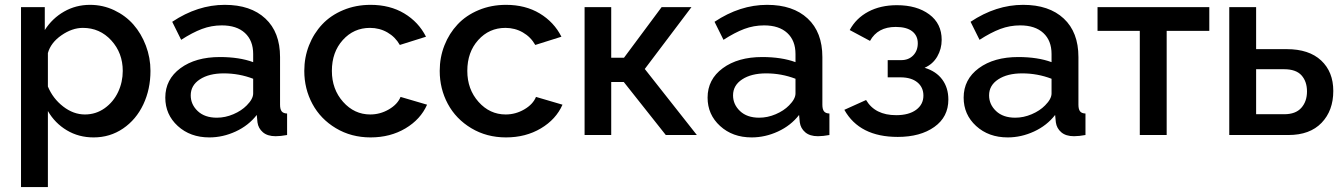

<svg xmlns="http://www.w3.org/2000/svg" viewBox="-20 -552 5495 785"><path d="M175.8 -98.1V212.9H65.9V-522.9H163.1V-429.2Q193.8 -477.1 241.9 -504.6Q290 -532.2 348.1 -532.2Q400.4 -532.2 446.8 -510.3Q493.2 -488.3 525.4 -451.7Q557.6 -415 576.4 -365.5Q595.2 -315.9 595.2 -262.2Q595.2 -187 565.9 -125Q536.6 -63 483.2 -26.6Q429.7 9.8 362.8 9.8Q301.8 9.8 253.2 -19.3Q204.6 -48.3 175.8 -98.1ZM481.9 -262.2Q481.9 -335.4 435.1 -386.7Q388.2 -438 318.8 -438Q274.9 -438 231.2 -407.7Q187.5 -377.4 175.8 -335V-198.2Q196.3 -148.9 238.3 -116.5Q280.3 -84 327.1 -84Q372.1 -84 408 -109.6Q443.8 -135.3 462.9 -175.8Q481.9 -216.3 481.9 -262.2Z M655.8 -152.8Q655.8 -227.5 717.8 -273.2Q779.8 -318.8 878.9 -318.8Q958.5 -318.8 1015.1 -297.9V-331.1Q1015.1 -386.2 981.4 -417.2Q947.8 -448.2 886.7 -448.2Q844.7 -448.2 805.7 -433.6Q766.6 -418.9 720.7 -389.2L684.1 -462.9Q788.1 -532.2 898.9 -532.2Q1004.9 -532.2 1064.9 -476.3Q1125 -420.4 1125 -318.8V-124Q1125 -105.5 1131.6 -96.9Q1138.2 -88.4 1153.8 -87.9V0Q1127.4 4.9 1106.9 4.9Q1073.7 4.9 1054.9 -11.2Q1036.1 -27.3 1032.7 -51.8L1029.8 -82Q996.1 -38.6 943.6 -14.4Q891.1 9.8 835.9 9.8Q757.8 9.8 706.8 -36.9Q655.8 -83.5 655.8 -152.8ZM988.8 -121.1Q1015.1 -147.5 1015.1 -169.9V-230Q957.5 -252 895 -252Q834.5 -252 797.1 -227.5Q759.8 -203.1 759.8 -162.1Q759.8 -125 788.3 -97.9Q816.9 -70.8 866.7 -70.8Q900.9 -70.8 934.1 -85Q967.3 -99.1 988.8 -121.1Z M1495.1 9.8Q1416 9.8 1353.3 -27.8Q1290.5 -65.4 1257.3 -127.2Q1224.1 -189 1224.1 -262.2Q1224.1 -317.4 1243.4 -366.5Q1262.7 -415.5 1297.4 -452.4Q1332 -489.3 1383.3 -510.7Q1434.6 -532.2 1495.1 -532.2Q1574.2 -532.2 1632.8 -497.1Q1691.4 -461.9 1721.7 -401.9L1614.7 -368.2Q1596.2 -400.9 1564 -419.4Q1531.7 -438 1492.7 -438Q1426.3 -438 1381.6 -388.4Q1336.9 -338.9 1336.9 -262.2Q1336.9 -187 1382.8 -135.5Q1428.7 -84 1493.7 -84Q1534.2 -84 1569.8 -104.7Q1605.5 -125.5 1617.7 -155.8L1726.1 -124Q1699.7 -64 1637.7 -27.1Q1575.7 9.8 1495.1 9.8Z M2048.8 9.8Q1969.7 9.8 1907 -27.8Q1844.2 -65.4 1811 -127.2Q1777.8 -189 1777.8 -262.2Q1777.8 -317.4 1797.1 -366.5Q1816.4 -415.5 1851.1 -452.4Q1885.7 -489.3 1937 -510.7Q1988.3 -532.2 2048.8 -532.2Q2127.9 -532.2 2186.5 -497.1Q2245.1 -461.9 2275.4 -401.9L2168.5 -368.2Q2149.9 -400.9 2117.7 -419.4Q2085.4 -438 2046.4 -438Q1980 -438 1935.3 -388.4Q1890.6 -338.9 1890.6 -262.2Q1890.6 -187 1936.5 -135.5Q1982.4 -84 2047.4 -84Q2087.9 -84 2123.5 -104.7Q2159.2 -125.5 2171.4 -155.8L2279.8 -124Q2253.4 -64 2191.4 -27.1Q2129.4 9.8 2048.8 9.8Z M2370.1 0V-522.9H2479V-315.9H2531.2L2685.1 -522.9H2807.1L2616.2 -270L2829.1 0H2702.1L2530.3 -216.8H2479V0Z M2873 -152.8Q2873 -227.5 2935.1 -273.2Q2997.1 -318.8 3096.2 -318.8Q3175.8 -318.8 3232.4 -297.9V-331.1Q3232.4 -386.2 3198.7 -417.2Q3165 -448.2 3104 -448.2Q3062 -448.2 3022.9 -433.6Q2983.9 -418.9 2938 -389.2L2901.4 -462.9Q3005.4 -532.2 3116.2 -532.2Q3222.2 -532.2 3282.2 -476.3Q3342.3 -420.4 3342.3 -318.8V-124Q3342.3 -105.5 3348.9 -96.9Q3355.5 -88.4 3371.1 -87.9V0Q3344.7 4.9 3324.2 4.9Q3291 4.9 3272.2 -11.2Q3253.4 -27.3 3250 -51.8L3247.1 -82Q3213.4 -38.6 3160.9 -14.4Q3108.4 9.8 3053.2 9.8Q2975.1 9.8 2924.1 -36.9Q2873 -83.5 2873 -152.8ZM3206.1 -121.1Q3232.4 -147.5 3232.4 -169.9V-230Q3174.8 -252 3112.3 -252Q3051.8 -252 3014.4 -227.5Q2977.1 -203.1 2977.1 -162.1Q2977.1 -125 3005.6 -97.9Q3034.2 -70.8 3084 -70.8Q3118.2 -70.8 3151.4 -85Q3184.6 -99.1 3206.1 -121.1Z M3650.4 7.8Q3494.1 7.8 3432.1 -103L3521 -143.1Q3557.6 -81.1 3644 -81.1Q3695.8 -81.1 3725.6 -103Q3755.4 -125 3755.4 -161.1Q3755.4 -194.8 3731 -215.1Q3706.5 -235.4 3663.1 -235.8H3609.4V-306.2H3665Q3694.8 -306.2 3713.6 -325.4Q3732.4 -344.7 3732.4 -375Q3732.4 -406.2 3709.5 -424.1Q3686.5 -441.9 3642.1 -441.9Q3568.4 -441.9 3537.1 -384.8L3454.1 -429.2Q3480 -477.5 3530 -504.2Q3580.1 -530.8 3647 -530.8Q3728.5 -530.8 3779.3 -493.2Q3830.1 -455.6 3830.1 -389.2Q3830.1 -352.1 3812 -320.8Q3793.9 -289.6 3760.3 -274.9Q3807.6 -260.7 3832.5 -226.8Q3857.4 -192.9 3857.4 -145Q3857.4 -73.7 3800 -33Q3742.7 7.8 3650.4 7.8Z M3919.9 -152.8Q3919.9 -227.5 3981.9 -273.2Q4043.9 -318.8 4143.1 -318.8Q4222.7 -318.8 4279.3 -297.9V-331.1Q4279.3 -386.2 4245.6 -417.2Q4211.9 -448.2 4150.9 -448.2Q4108.9 -448.2 4069.8 -433.6Q4030.8 -418.9 3984.9 -389.2L3948.2 -462.9Q4052.2 -532.2 4163.1 -532.2Q4269 -532.2 4329.1 -476.3Q4389.2 -420.4 4389.2 -318.8V-124Q4389.2 -105.5 4395.8 -96.9Q4402.3 -88.4 4418 -87.9V0Q4391.6 4.9 4371.1 4.9Q4337.9 4.9 4319.1 -11.2Q4300.3 -27.3 4296.9 -51.8L4293.9 -82Q4260.3 -38.6 4207.8 -14.4Q4155.3 9.8 4100.1 9.8Q4022 9.8 3970.9 -36.9Q3919.9 -83.5 3919.9 -152.8ZM4252.9 -121.1Q4279.3 -147.5 4279.3 -169.9V-230Q4221.7 -252 4159.2 -252Q4098.6 -252 4061.3 -227.5Q4023.9 -203.1 4023.9 -162.1Q4023.9 -125 4052.5 -97.9Q4081.1 -70.8 4130.9 -70.8Q4165 -70.8 4198.2 -85Q4231.4 -99.1 4252.9 -121.1Z M4640.1 0V-425.8H4467.3V-522.9H4924.3V-425.8H4750V0Z M5005.9 0V-522.9H5115.7V-351.1H5240.7Q5332 -351.1 5381.6 -304.7Q5431.2 -258.3 5431.2 -180.2Q5431.2 -99.6 5383.3 -49.8Q5335.4 0 5248 0ZM5115.7 -85H5231Q5277.3 -85 5300.5 -111.1Q5323.7 -137.2 5323.7 -178.2Q5323.7 -218.8 5301.3 -243.9Q5278.8 -269 5230 -269H5115.7Z"/></svg>

Font: Rawline SemiBold
Style: Regular
Weight: 600
Designer: Matt McInerney, Pablo Impallari, Rodrigo Fuenzalida
Foundry: Matt McInerney, Pablo Impallari, Rodrigo Fuenzalida
Version: Version 4.020;PS 004.020;hotconv 1.0.88;makeotf.lib2.5.64775